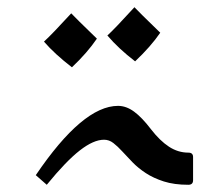

<svg xmlns="http://www.w3.org/2000/svg" viewBox="-20 -507 560 537"><path d="M506.8 9.8Q467.3 9.8 438.2 0.5Q409.2 -8.8 387.7 -22.9Q366.2 -37.1 350.6 -53.2Q335 -69.3 322 -83.5Q309.1 -97.7 297.1 -106.9Q285.2 -116.2 271 -116.2Q241.7 -116.2 203.4 -86.4Q165 -56.6 110.8 9.8L80.1 -17.1Q211.4 -210.9 310.1 -210.9Q333 -210.9 355 -194.8Q377 -178.7 402.3 -145.5Q427.2 -113.3 452.6 -96.7Q478 -80.1 506.8 -80.1Q520 -80.1 520 -67.9V-2.9Q520 9.8 506.8 9.8ZM251 -398.9Q224.1 -359.4 181.2 -318.8Q132.8 -356 103 -390.6Q126 -411.6 179.2 -469.7Q189.5 -458.5 251 -398.9ZM428.2 -415.5Q401.9 -377 357.9 -335.4Q312 -370.6 280.3 -407.7Q300.8 -426.3 356 -486.8Q366.7 -475.1 428.2 -415.5Z"/></svg>

Font: Sahl Naskh
Style: Regular
Weight: 400
Designer: Pascal Zoghbi
Version: Version 1.001